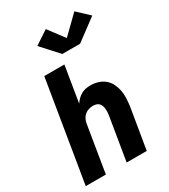

<svg xmlns="http://www.w3.org/2000/svg" viewBox="-236 -1106 1072 1216"><g transform="rotate(-30 300.0 -497.5)"><path d="M21 0 142 -735H289L246 -473Q256 -488 269 -501Q282 -514 298 -523Q314 -532 331 -535Q348 -538 365 -538Q394 -538 421 -529.5Q448 -521 468.5 -503.5Q489 -486 501 -461Q513 -436 518 -409Q523 -382 521.5 -353Q520 -324 516 -295L467 0H320L372 -314Q374 -326 374.5 -338Q375 -350 374 -361.5Q373 -373 369 -384Q365 -395 357.5 -403Q350 -411 338.5 -414.5Q327 -418 315 -418Q300 -418 284 -413.5Q268 -409 255 -398.5Q242 -388 234.5 -373Q227 -358 224 -342L168 0ZM311 -799 199 -922 299 -988 386 -872 512 -995 597 -915 441 -799Z"/></g></svg>

Font: Iosevka Curly HvExObl
Style: Regular
Weight: 900
Width: 7
Italic angle: -9°
Monospace: yes
Designer: Belleve Invis
Foundry: Belleve Invis
Version: Version 11.1.0; ttfautohint (v1.8.3)